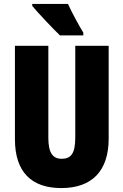

<svg xmlns="http://www.w3.org/2000/svg" viewBox="-20 -947 628 977"><path d="M326 -927H144V-917C170 -885 253 -797 285 -767H404V-781C386 -809 343 -888 326 -927ZM533 -242V-714H363V-247C363 -167 342 -139 294 -139C249 -139 226 -168 226 -246V-714H56V-238C56 -72 140 10 292 10C448 10 533 -77 533 -242Z"/></svg>

Font: Noto Sans Lao ExtraCondensed Black
Style: Regular
Weight: 900
Width: 2
Designer: Monotype Design Team
Foundry: Monotype Imaging Inc.
Version: Version 2.003